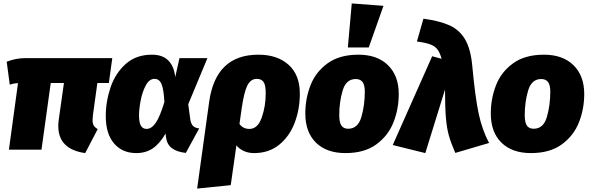

<svg xmlns="http://www.w3.org/2000/svg" viewBox="-20 -873 3442 1120"><path d="M522 -201Q520 -179 520 -172Q520 -152 527 -140.5Q534 -129 550 -120L477 20Q320 -2 320 -138Q320 -156 323 -177L353 -389H276L222 0H32L85 -388Q60 -387 37 -379L19 -513Q73 -534 128 -534H635L615 -389H548Z M1002 -423 1027 -534H1190L1078 -265L1090 -177Q1094 -150 1106.5 -138Q1119 -126 1142 -124L1064 19Q1010 13 981.5 -9.5Q953 -32 948 -75L946 -94Q911 -34 870.5 -7Q830 20 775 20Q694 20 645.5 -36Q597 -92 597 -196Q597 -281 625 -363.5Q653 -446 713.5 -500Q774 -554 866 -554Q929 -554 962.5 -519.5Q996 -485 1002 -423ZM791 -201Q791 -158 802 -139.5Q813 -121 835 -121Q864 -121 888.5 -156.5Q913 -192 939 -278Q935 -353 922 -383Q909 -413 881 -413Q851 -413 830.5 -375Q810 -337 800.5 -286.5Q791 -236 791 -201Z M1729 -327Q1729 -236 1699 -157Q1669 -78 1609 -29Q1549 20 1462 20Q1429 20 1402.5 8Q1376 -4 1359 -25L1326 207L1130 227L1200 -278Q1238 -554 1487 -554Q1598 -554 1663.5 -495Q1729 -436 1729 -327ZM1530 -329Q1530 -378 1517 -395.5Q1504 -413 1478 -413Q1443 -413 1423.5 -375.5Q1404 -338 1390 -242L1377 -150Q1397 -121 1435 -121Q1483 -121 1506.5 -186.5Q1530 -252 1530 -329Z M1761 -211Q1761 -298 1791.5 -376Q1822 -454 1891.5 -504Q1961 -554 2071 -554Q2181 -554 2243.5 -492.5Q2306 -431 2306 -325Q2306 -238 2275.5 -160Q2245 -82 2175.5 -31Q2106 20 1995 20Q1885 20 1823 -41Q1761 -102 1761 -211ZM2108 -338Q2108 -377 2095 -394.5Q2082 -412 2055 -412Q1999 -412 1979 -345.5Q1959 -279 1959 -201Q1959 -159 1971.5 -140.5Q1984 -122 2011 -122Q2068 -122 2088 -190.5Q2108 -259 2108 -338ZM2032 -853 2217 -839 2131 -596H2009Z M2735 -488Q2752 -304 2772.5 -209Q2793 -114 2833 -39L2636 19Q2611 -38 2598.5 -82Q2586 -126 2581 -187.5Q2576 -249 2576 -351L2461 20L2271 -27L2501 -545L2556 -530Q2546 -566 2531.5 -585Q2517 -604 2490 -614Q2463 -624 2412 -631L2450 -764Q2546 -751 2603.5 -724.5Q2661 -698 2693.5 -642.5Q2726 -587 2735 -488Z M2843 -211Q2843 -298 2873.5 -376Q2904 -454 2973.5 -504Q3043 -554 3153 -554Q3263 -554 3325.5 -492.5Q3388 -431 3388 -325Q3388 -238 3357.5 -160Q3327 -82 3257.5 -31Q3188 20 3077 20Q2967 20 2905 -41Q2843 -102 2843 -211ZM3190 -338Q3190 -377 3177 -394.5Q3164 -412 3137 -412Q3081 -412 3061 -345.5Q3041 -279 3041 -201Q3041 -159 3053.5 -140.5Q3066 -122 3093 -122Q3150 -122 3170 -190.5Q3190 -259 3190 -338Z"/></svg>

Font: Fira Sans Black
Style: Italic
Weight: 900
Italic angle: -8°
Designer: Carrois Corporate & Edenspiekermann AG
Foundry: Carrois Corporate GbR & Edenspiekermann AG
Version: Version 4.203